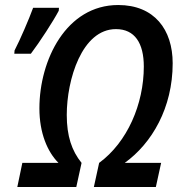

<svg xmlns="http://www.w3.org/2000/svg" viewBox="-20 -745 722 765"><path d="M37 -531H103C138 -577 193 -662 214 -702L215 -714H112C96 -670 60 -586 38 -544ZM49 0H284L305 -96C266 -144 246 -203 246 -287C246 -427 306 -629 442 -629C517 -629 553 -573 553 -480C553 -330 487 -178 375 -96L354 0H601L622 -96H477C585 -174 668 -315 668 -493C668 -627 595 -725 451 -725C244 -725 137 -506 137 -313C137 -215 169 -140 213 -96H69Z"/></svg>

Font: Noto Sans Display SemiCondensed Medium
Style: Italic
Weight: 500
Width: 4
Italic angle: -12°
Designer: Monotype Design Team
Foundry: Monotype Imaging Inc.
Version: Version 1.900